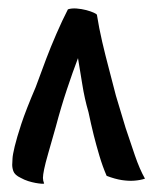

<svg xmlns="http://www.w3.org/2000/svg" viewBox="-20 -672 381 465"><path d="M214.8 -635.7Q219.7 -604.5 227.5 -570.8Q235.4 -537.1 243.2 -507.8Q252 -473.6 260.7 -440.4Q272.5 -400.4 284.2 -362.3Q294.9 -330.1 306.6 -295.9Q318.4 -261.7 331.1 -239.3Q319.3 -235.4 304.7 -234.4Q292 -233.4 275.4 -235.8Q258.8 -238.3 238.3 -246.1Q228.5 -268.6 220.7 -294.9Q212.9 -321.3 207 -344.7Q200.2 -372.1 194.3 -400.4Q184.6 -433.6 179.2 -468.3Q173.8 -502.9 168.9 -531.2Q156.2 -498 142.1 -455.6Q127.9 -413.1 115.2 -365.2Q103.5 -324.2 96.7 -300.3Q89.8 -276.4 86.9 -262.2Q84 -248 84 -241.2Q84 -234.4 86.9 -227.5Q85.9 -226.6 80.1 -227.1Q74.2 -227.5 65.9 -229Q57.6 -230.5 48.3 -233.4Q39.1 -236.3 30.3 -241.2Q15.6 -248 12.2 -257.8Q8.8 -267.6 9.8 -277.3Q9.8 -279.3 10.3 -288.1Q10.7 -296.9 15.6 -317.4Q20.5 -337.9 31.7 -372.1Q43 -406.2 66.4 -460.9Q79.1 -496.1 91.8 -529.3Q102.5 -557.6 116.7 -590.3Q130.9 -623 144.5 -649.4Q153.3 -652.3 165.5 -651.4Q177.7 -650.4 189 -647.5Q200.2 -644.5 207.5 -641.1Q214.8 -637.7 214.8 -635.7Z"/></svg>

Font: Rancho
Style: Regular
Weight: 400
Designer: Font Diner, Inc
Foundry: Font Diner, Inc
Version: Version 1.000